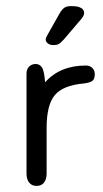

<svg xmlns="http://www.w3.org/2000/svg" viewBox="-20 -601 338 630"><path d="M128 -331Q125 -369 117.5 -380Q110 -391 97 -391Q84 -391 75.5 -382.5Q67 -374 67 -360V-32Q67 -13 75.5 -2Q84 9 100 9Q116 9 124.5 -2Q133 -13 133 -32V-182Q133 -257 160 -289Q187 -321 254 -327Q272 -329 281.5 -334.5Q291 -340 291 -357Q291 -370 283 -378Q275 -386 262 -386Q177 -386 128 -331ZM256 -558Q256 -565 252 -570Q248 -575 239 -578Q230 -581 213 -581Q199 -581 191 -575.5Q183 -570 175 -556L135 -485Q130 -477 130 -471Q130 -464 137 -458.5Q144 -453 155 -453Q166 -453 172.5 -456.5Q179 -460 189 -471L247 -539Q256 -550 256 -558Z"/></svg>

Font: Beiruti
Style: Regular
Weight: 400
Designer: Arlette Boutros
Foundry: Boutros
Version: Version 1.41